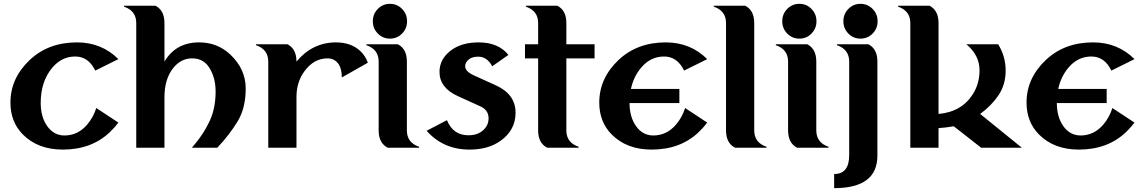

<svg xmlns="http://www.w3.org/2000/svg" viewBox="-20 -767 5936 997"><path d="M306.2 9.8Q176.3 9.8 98.1 -69.3Q34.2 -134.3 34.2 -234.4Q34.2 -360.4 133.8 -455.1Q231 -546.9 379.4 -546.9Q507.8 -546.9 594.7 -460L474.6 -400.4Q439.5 -473.6 370.6 -473.6Q300.8 -473.6 252 -416Q191.4 -344.7 191.4 -232.4Q191.4 -160.6 224.6 -112.8Q259.3 -63.5 314.9 -63.5Q385.3 -63.5 433.6 -121.1Q464.8 -158.2 480 -206.1L594.7 -130.4Q576.2 -105.5 551.8 -82Q456.1 9.8 306.2 9.8Z M687.5 0V-647.5Q687.5 -710.9 624 -732.4V-737.3H787.1Q834 -713.4 834 -647.5V-447.3Q893.1 -546.9 1014.2 -546.9Q1108.4 -546.9 1175.3 -484.4Q1255.9 -408.7 1255.9 -307.1Q1255.9 -206.1 1213.9 -136.7Q1170.9 -65.9 1108.4 0H976.6Q1038.6 -71.3 1071.3 -144.5Q1099.6 -208 1099.6 -291.5Q1099.6 -367.7 1063.5 -420.4Q1033.7 -463.9 977.1 -463.9Q920.9 -463.9 881.3 -416Q834 -358.4 834 -262.7V0Z M1373 0V-447.3Q1373 -510.7 1309.6 -532.2V-537.1H1472.7Q1519.5 -513.2 1519.5 -447.3Q1603 -546.9 1724.6 -546.9Q1804.7 -546.9 1853 -500Q1877.9 -476.1 1890.1 -441.4L1754.9 -364.7Q1754.9 -409.2 1738.8 -433.1Q1717.8 -463.9 1680.7 -463.9Q1610.4 -463.9 1561.5 -397.9Q1519.5 -341.8 1519.5 -262.7V0Z M1993.2 0Q1946.3 -23.9 1946.3 -89.8V-447.3Q1946.3 -510.7 1882.8 -532.2V-537.1H2045.9Q2092.8 -513.2 2092.8 -447.3V-89.8Q2092.8 -26.4 2156.2 -4.9V0ZM1941.9 -720.7Q1967.8 -747.1 2004.9 -747.1Q2042 -747.1 2067.9 -720.7Q2093.8 -694.3 2093.8 -656.7Q2093.8 -619.1 2067.9 -592.8Q2042 -566.4 2004.9 -566.4Q1967.8 -566.4 1941.9 -592.8Q1916 -619.1 1916 -656.7Q1916 -694.3 1941.9 -720.7Z M2418.5 9.8Q2281.7 9.8 2195.3 -87.9L2300.8 -143.1Q2332.5 -64.5 2413.1 -64.5Q2463.9 -64.5 2494.1 -95.7Q2517.1 -119.1 2517.1 -151.9Q2517.1 -195.3 2475.1 -214.4L2357.9 -267.6Q2262.2 -311 2262.2 -393.6Q2262.2 -459.5 2319.8 -503.9Q2376 -546.9 2465.3 -546.9Q2567.9 -546.9 2620.1 -481.9L2536.1 -422.9Q2509.3 -472.7 2463.4 -472.7Q2432.6 -472.7 2415 -459Q2395.5 -443.4 2395.5 -422.9Q2395.5 -396 2440.9 -375.5L2555.2 -323.7Q2657.2 -277.3 2657.2 -181.6Q2657.2 -92.8 2581.1 -37.1Q2516.6 9.8 2418.5 9.8Z M2821.3 0Q2774.4 -23.9 2774.4 -89.8V-463.9H2706.1V-537.1H2774.4V-647.5Q2774.4 -710.9 2710.9 -732.4V-737.3H2874Q2920.9 -713.4 2920.9 -647.5V-537.1H3067.4V-463.9H2920.9V-89.8Q2920.9 -26.4 2984.4 -4.9V0Z M3363.8 9.8Q3233.9 9.8 3155.8 -69.3Q3091.8 -134.3 3091.8 -234.4Q3091.8 -360.4 3191.4 -455.1Q3288.6 -546.9 3437 -546.9Q3565.4 -546.9 3652.3 -460L3532.2 -400.4Q3497.1 -473.6 3428.2 -473.6Q3358.4 -473.6 3309.6 -416Q3270 -369.1 3256.3 -305.2H3507.8V-231.9H3249Q3249 -160.6 3282.2 -112.8Q3316.9 -63.5 3372.6 -63.5Q3442.4 -63.5 3491.2 -121.1Q3522.5 -158.2 3537.6 -206.1L3652.3 -130.4Q3633.8 -105.5 3609.4 -82Q3513.7 9.8 3363.8 9.8Z M3796.9 0Q3750 -23.9 3750 -89.8V-647.5Q3750 -710.9 3686.5 -732.4V-737.3H3849.6Q3896.5 -713.4 3896.5 -647.5V-89.8Q3896.5 -26.4 3960 -4.9V0Z M4119.1 0Q4072.3 -23.9 4072.3 -89.8V-447.3Q4072.3 -510.7 4008.8 -532.2V-537.1H4171.9Q4218.8 -513.2 4218.8 -447.3V-89.8Q4218.8 -26.4 4282.2 -4.9V0ZM4067.9 -720.7Q4093.8 -747.1 4130.9 -747.1Q4168 -747.1 4193.8 -720.7Q4219.7 -694.3 4219.7 -656.7Q4219.7 -619.1 4193.8 -592.8Q4168 -566.4 4130.9 -566.4Q4093.8 -566.4 4067.9 -592.8Q4042 -619.1 4042 -656.7Q4042 -694.3 4067.9 -720.7Z M4311.5 210V136.7Q4389.6 136.7 4389.6 39.1V-447.3Q4389.6 -510.7 4326.2 -532.2V-537.1H4489.3Q4536.1 -513.2 4536.1 -447.3V41Q4536.1 210 4311.5 210ZM4385.3 -720.7Q4411.1 -747.1 4448.2 -747.1Q4485.4 -747.1 4511.2 -720.7Q4537.1 -694.3 4537.1 -656.7Q4537.1 -619.1 4511.2 -592.8Q4485.4 -566.4 4448.2 -566.4Q4411.1 -566.4 4385.3 -592.8Q4359.4 -619.1 4359.4 -656.7Q4359.4 -694.3 4385.3 -720.7Z M4707 0V-647.5Q4707 -710.9 4643.6 -732.4V-737.3H4806.6Q4853.5 -713.4 4853.5 -647.5V-175.3Q4974.6 -186 5033.2 -280.3Q5066.4 -334 5066.4 -401.4Q5066.4 -480.5 4998 -537.1Q4998 -537.1 5163.1 -537.1Q5202.1 -474.6 5202.1 -399.9Q5202.1 -329.1 5166 -273.9Q5129.4 -219.2 5069.8 -175.3L5286.1 0H5074.7L4932.6 -111.3Q4894.5 -104.5 4853.5 -101.6V0Z M5582.5 9.8Q5452.6 9.8 5374.5 -69.3Q5310.5 -134.3 5310.5 -234.4Q5310.5 -360.4 5410.2 -455.1Q5507.3 -546.9 5655.8 -546.9Q5784.2 -546.9 5871.1 -460L5751 -400.4Q5715.8 -473.6 5647 -473.6Q5577.1 -473.6 5528.3 -416Q5488.8 -369.1 5475.1 -305.2H5726.6V-231.9H5467.8Q5467.8 -160.6 5501 -112.8Q5535.6 -63.5 5591.3 -63.5Q5661.1 -63.5 5710 -121.1Q5741.2 -158.2 5756.3 -206.1L5871.1 -130.4Q5852.5 -105.5 5828.1 -82Q5732.4 9.8 5582.5 9.8Z"/></svg>

Font: Berenika
Style: Bold
Weight: 700
Designer: Wojciech Kalinowski "wmk69" (wmk69@o2.pl)
Foundry: Wojciech Kalinowski "wmk69" (wmk69@o2.pl)
Version: Version 3.1.0; 2021-05-14